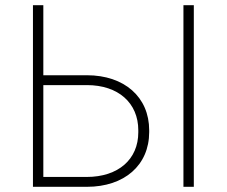

<svg xmlns="http://www.w3.org/2000/svg" viewBox="-20 -720 873 740"><path d="M107 0H315C459 0 555 -83 555 -211V-218C555 -346 459 -430 315 -430H147V-700H107ZM687 0H727V-700H687ZM147 -38V-392H315C436 -392 513 -323 513 -218V-210C513 -106 436 -38 314 -38Z"/></svg>

Font: Fixel Display ExtraLight
Style: Regular
Weight: 200
Designer: AlfaBravo + MacPaw
Foundry: Kyrylo Tkachov, Marchela Mozhyna, Serhii Makarenko, Maria Weinstein, Zakhar Kryvoshyya
Version: Version 1.211